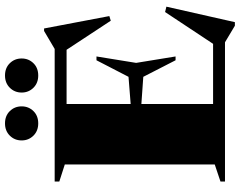

<svg xmlns="http://www.w3.org/2000/svg" viewBox="-120 -844 1005 806"><g transform="rotate(-90 383.0 -441.5)"><path d="M23.5 0V-19L95 -43V-672.5L23.5 -695.5V-715H580L655.5 -759.5H666L718 -485.5L698.5 -479.5L576.5 -665H349V-396L463 -405L532.5 -539.5H548.5L521.5 -373L548.5 -207.5H532.5L463 -343L349 -351V-50H601.5L735 -251.5L757.5 -246L692.5 41.5H677.5L608 0ZM267.5 -784Q236 -784 216 -804.2Q196 -824.5 196 -853.5Q196 -883 216 -903.2Q236 -923.5 267.5 -923.5Q299.5 -923.5 319.2 -903.2Q339 -883 339 -853.5Q339 -824.5 319.2 -804.2Q299.5 -784 267.5 -784ZM468.5 -784Q437 -784 417 -804.2Q397 -824.5 397 -853.5Q397 -883 417 -903.2Q437 -923.5 468.5 -923.5Q500.5 -923.5 520.2 -903.2Q540 -883 540 -853.5Q540 -824.5 520.2 -804.2Q500.5 -784 468.5 -784Z"/></g></svg>

Font: Newsreader Display ExtraBold
Style: Regular
Weight: 800
Designer: Hugues Gentile
Foundry: Production Type
Version: Version 1.001